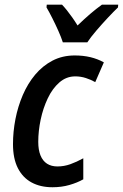

<svg xmlns="http://www.w3.org/2000/svg" viewBox="-20 -786 522 816"><path d="M203.1 9.8Q151.9 9.8 114.3 -10.5Q76.7 -30.8 55.9 -71.5Q35.2 -112.3 35.2 -173.3Q35.2 -226.6 45.7 -280.3Q56.2 -334 77.1 -382.6Q98.1 -431.2 129.6 -468.8Q161.1 -506.3 203.1 -528.3Q245.1 -550.3 297.9 -550.3Q333.5 -550.3 364.3 -543Q395 -535.6 421.4 -521L384.8 -437Q366.7 -447.3 345 -454.3Q323.2 -461.4 299.8 -461.4Q261.7 -461.4 232.2 -435.5Q202.6 -409.7 182.9 -367.9Q163.1 -326.2 152.8 -277.6Q142.6 -229 142.6 -183.1Q142.6 -148.9 152.1 -125.5Q161.6 -102.1 179.9 -90.3Q198.2 -78.6 224.1 -78.6Q252 -78.6 278.8 -88.1Q305.7 -97.7 334 -113.3V-23.9Q308.1 -9.3 274.9 0.2Q241.7 9.8 203.1 9.8ZM247.1 -606Q240.2 -627.4 228 -654.8Q215.8 -682.1 202.4 -708.7Q189 -735.4 177.7 -754.4L178.7 -766.1H243.7Q253.4 -755.9 264.4 -742.2Q275.4 -728.5 287.1 -711.9Q298.8 -695.3 309.6 -677.7Q336.9 -704.1 363 -726.6Q389.2 -749 413.1 -766.1H482.4L481.4 -754.4Q463.9 -737.8 438.5 -710.7Q413.1 -683.6 388.9 -655.3Q364.7 -627 351.1 -606Z"/></svg>

Font: Open Sans SemiCondensed SemiBold
Style: Italic
Weight: 600
Width: 4
Italic angle: -12°
Designer: Monotype Design Team
Foundry: Monotype Imaging Inc.
Version: Version 3.000